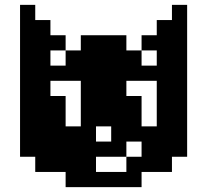

<svg xmlns="http://www.w3.org/2000/svg" viewBox="-20 -770 852 790"><path d="M562.5 -62.5V0H500V-62.5ZM500 -62.5V0H437.5V-62.5ZM437.5 -62.5V0H375V-62.5ZM375 -62.5V0H312.5V-62.5ZM312.5 -125V-62.5H250V-125ZM187.5 -250V-187.5H125V-250ZM750 -250V-187.5H687.5V-250ZM625 -125V-62.5H562.5V-125ZM562.5 -125V-62.5H500V-125ZM375 -125V-62.5H312.5V-125ZM375 -187.5V-125H312.5V-187.5ZM312.5 -187.5V-125H250V-187.5ZM250 -187.5V-125H187.5V-187.5ZM250 -250V-187.5H187.5V-250ZM250 -375V-312.5H187.5V-375ZM250 -500V-437.5H187.5V-500ZM187.5 -312.5V-250H125V-312.5ZM187.5 -375V-312.5H125V-375ZM187.5 -500V-437.5H125V-500ZM687.5 -500V-437.5H625V-500ZM687.5 -437.5V-375H625V-437.5ZM687.5 -375V-312.5H625V-375ZM687.5 -312.5V-250H625V-312.5ZM750 -312.5V-250H687.5V-312.5ZM750 -375V-312.5H687.5V-375ZM750 -437.5V-375H687.5V-437.5ZM750 -500V-437.5H687.5V-500ZM687.5 -250V-187.5H625V-250ZM687.5 -187.5V-125H625V-187.5ZM625 -187.5V-125H562.5V-187.5ZM625 -250V-187.5H562.5V-250ZM500 -500V-437.5H437.5V-500ZM437.5 -375V-312.5H375V-375ZM437.5 -437.5V-375H375V-437.5ZM437.5 -500V-437.5H375V-500ZM312.5 -250V-187.5H250V-250ZM562.5 -500V-437.5H500V-500ZM625 -500V-437.5H562.5V-500ZM312.5 -500V-437.5H250V-500ZM375 -500V-437.5H312.5V-500ZM375 -250V-187.5H312.5V-250ZM500 -250V-187.5H437.5V-250ZM750 -562.5V-500H687.5V-562.5ZM750 -625V-562.5H687.5V-625ZM750 -687.5V-625H687.5V-687.5ZM750 -750V-687.5H687.5V-750ZM687.5 -687.5V-625H625V-687.5ZM625 -625V-562.5H562.5V-625ZM687.5 -562.5V-500H625V-562.5ZM562.5 -562.5V-500H500V-562.5ZM500 -562.5V-500H437.5V-562.5ZM437.5 -562.5V-500H375V-562.5ZM375 -562.5V-500H312.5V-562.5ZM250 -625V-562.5H187.5V-625ZM187.5 -687.5V-625H125V-687.5ZM187.5 -625V-562.5H125V-625ZM187.5 -562.5V-500H125V-562.5ZM687.5 -625V-562.5H625V-625ZM500 -625V-562.5H437.5V-625ZM437.5 -625V-562.5H375V-625ZM750 -187.5V-125H687.5V-187.5ZM687.5 -125V-62.5H625V-125ZM250 -125V-62.5H187.5V-125ZM187.5 -187.5V-125H125V-187.5ZM562.5 -375V-312.5H500V-375ZM125 -750V-687.5H62.5V-750ZM125 -687.5V-625H62.5V-687.5ZM125 -625V-562.5H62.5V-625ZM125 -562.5V-500H62.5V-562.5ZM125 -500V-437.5H62.5V-500ZM125 -437.5V-375H62.5V-437.5ZM125 -375V-312.5H62.5V-375ZM125 -312.5V-250H62.5V-312.5ZM125 -250V-187.5H62.5V-250ZM125 -187.5V-125H62.5V-187.5ZM187.5 -125V-62.5H125V-125ZM312.5 -62.5V0H250V-62.5ZM375 -625V-562.5H312.5V-625ZM312.5 -562.5V-500H250V-562.5ZM437.5 -312.5V-250H375V-312.5ZM562.5 -250V-187.5H500V-250ZM500 -187.5V-125H437.5V-187.5ZM437.5 -187.5V-125H375V-187.5ZM500 -375V-312.5H437.5V-375ZM500 -312.5V-250H437.5V-312.5ZM375 -437.5V-375H312.5V-437.5ZM375 -375V-312.5H312.5V-375ZM375 -312.5V-250H312.5V-312.5ZM187.5 -437.5V-375H125V-437.5ZM500 -437.5V-375H437.5V-437.5ZM187.5 -312.5H250V-250H187.5ZM500 -312.5H562.5V-250H500Z"/></svg>

Font: Yarndings 12
Style: Regular
Weight: 400
Designer: Sarah Cadigan-Fried
Version: Version 1.000; ttfautohint (v1.8.4.7-5d5b)